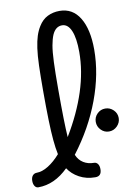

<svg xmlns="http://www.w3.org/2000/svg" viewBox="-143 -1051 776 1129"><g transform="rotate(-10 245.5 -486.0)"><path d="M-8 14Q-21 14 -29 2Q-37 -10 -37 -29Q-37 -49 -27.5 -60.5Q-18 -72 -2 -72Q30 -72 67 -95Q104 -118 139 -158Q131 -195 126.5 -245Q122 -295 120 -366Q118 -437 118 -537H119L118 -538Q118 -627 120 -689Q122 -751 128 -793Q134 -835 143.5 -864.5Q153 -894 168 -918Q190 -954 222.5 -970Q255 -986 294 -986Q372 -986 414 -917Q456 -848 456 -727Q456 -582 399 -429Q342 -276 236 -137Q250 -104 277 -87.5Q304 -71 339 -71Q353 -71 361.5 -59.5Q370 -48 370 -28Q370 14 333 14Q279 14 237 -9Q195 -32 172 -68Q89 14 -8 14ZM207 -532Q207 -427 208.5 -359Q210 -291 213 -247Q289 -373 328 -493.5Q367 -614 367 -728Q367 -811 348 -855.5Q329 -900 294 -900Q255 -900 235 -854Q225 -830 218.5 -793.5Q212 -757 209.5 -695Q207 -633 207 -532ZM459 -237Q431 -237 411 -257.5Q391 -278 391 -306Q391 -334 411 -354Q431 -374 459 -374Q487 -374 507.5 -354Q528 -334 528 -306Q528 -278 507.5 -257.5Q487 -237 459 -237Z"/></g></svg>

Font: Borel
Style: Regular
Weight: 400
Designer: Rosalie Wagner
Foundry: ANRT
Version: Version 1.007; ttfautohint (v1.8.4.7-5d5b)